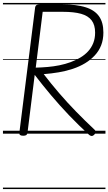

<svg xmlns="http://www.w3.org/2000/svg" viewBox="-20 -905 734 1300"><path d="M137 14Q123 14 116.5 9.5Q110 5 111 -6L218 -856Q220 -866 227 -870.5Q234 -875 248 -875H405Q498 -875 559 -856Q620 -837 650 -795.5Q680 -754 680 -685Q680 -637 665 -598.5Q650 -560 621.5 -529.5Q593 -499 555.5 -476.5Q518 -454 473 -439Q428 -424 378 -415.5Q328 -407 276 -403Q325 -339 380 -275Q435 -211 495.5 -149Q556 -87 620 -27Q628 -20 628.5 -11.5Q629 -3 617 8Q607 17 598 15.5Q589 14 580 5Q512 -57 448 -124Q384 -191 325.5 -260.5Q267 -330 215 -398L166 -5Q164 5 158 9.5Q152 14 137 14ZM222 -447Q262 -448 302.5 -451.5Q343 -455 382.5 -463Q422 -471 457.5 -484Q493 -497 523.5 -515Q554 -533 576.5 -557.5Q599 -582 611.5 -613.5Q624 -645 624 -684Q624 -736 600.5 -767Q577 -798 529 -811.5Q481 -825 406 -825H269ZM0 365H694V375H0ZM0 -20H694V0H0ZM0 -505H694V-500H0ZM0 -885H694V-875H0Z"/></svg>

Font: Playwrite GB J Guides
Style: Italic
Weight: 400
Italic angle: -7.01216°
Designer: Veronika Burian, José Scaglione
Foundry: TypeTogether
Version: Version 1.003